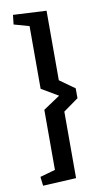

<svg xmlns="http://www.w3.org/2000/svg" viewBox="-90 -725 475 881"><g transform="rotate(-10 147.5 -284.0)"><path d="M37 -682 192 -674V-350L262 -300V-254L192 -204V106L37 114L32 72L103 52V-228L181 -280L103 -326V-618L32 -638Z"/></g></svg>

Font: Grenze Gotisch Medium
Style: Regular
Weight: 500
Designer: Renata Polastri
Foundry: Omnibus-Type
Version: Version 1.001